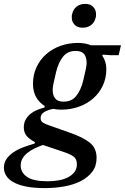

<svg xmlns="http://www.w3.org/2000/svg" viewBox="-93 -752 640 984"><path d="M137 212Q80 212 40.5 204Q1 196 -24.5 181.5Q-50 167 -61.5 148Q-73 129 -73 107Q-73 82 -59.5 62.5Q-46 43 -23.5 28Q-1 13 27 2.5Q55 -8 84 -16L86 -24Q58 -38 43.5 -55.5Q29 -73 29 -99Q29 -121 38 -138Q47 -155 62 -167.5Q77 -180 96 -188Q115 -196 135 -201L136 -209Q108 -226 92 -254.5Q76 -283 76 -323Q76 -369 94 -407.5Q112 -446 143.5 -474Q175 -502 217 -517Q259 -532 307 -532Q344 -532 373 -520H527L515 -469H476L434 -472L431 -467Q441 -453 446.5 -435.5Q452 -418 452 -398Q452 -352 434 -313.5Q416 -275 384.5 -247.5Q353 -220 311 -205Q269 -190 222 -190Q197 -190 180 -194Q156 -190 135.5 -179Q115 -168 115 -146Q115 -130 129.5 -122Q144 -114 169 -106L262 -73Q332 -49 367 -21Q402 7 402 57Q402 99 380 128Q358 157 321 176Q284 195 236 203.5Q188 212 137 212ZM233 -231Q274 -231 297.5 -260Q321 -289 333 -337Q343 -378 347 -398.5Q351 -419 351 -430Q351 -459 338 -475Q325 -491 295 -491Q254 -491 230.5 -462Q207 -433 195 -385Q185 -344 181 -323.5Q177 -303 177 -292Q177 -263 190 -247Q203 -231 233 -231ZM151 177Q179 177 206 172.5Q233 168 254 157.5Q275 147 288 130.5Q301 114 301 90Q301 62 283 49.5Q265 37 231 26L127 -9Q104 -1 83.5 9Q63 19 47 32Q31 45 22 61Q13 77 13 96Q13 132 45.5 154.5Q78 177 151 177ZM330 -610Q303 -610 289 -625.5Q275 -641 275 -660Q275 -665 275 -670.5Q275 -676 277 -681Q282 -704 299.5 -718Q317 -732 344 -732Q371 -732 385 -716.5Q399 -701 399 -682Q399 -677 399 -671.5Q399 -666 397 -661Q392 -638 374.5 -624Q357 -610 330 -610Z"/></svg>

Font: IBM Plex Serif Medium
Style: Italic
Weight: 500
Italic angle: -14°
Designer: Mike Abbink, Paul van der Laan, Pieter van Rosmalen
Foundry: Bold Monday
Version: Version 2.5